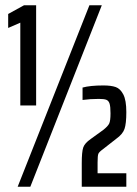

<svg xmlns="http://www.w3.org/2000/svg" viewBox="-20 -708 519 728"><path d="M57 -308V-622L11 -602V-655L71 -688H117V-308ZM47 0 319 -688H366L95 0ZM324 -181 371 -215Q389 -229 394 -239.5Q399 -250 399 -278Q399 -304 395.5 -315Q392 -326 383.5 -329.5Q375 -333 355 -333Q322 -333 293 -329V-376Q322 -384 372 -384Q401 -384 418.5 -378Q436 -372 447.5 -350Q459 -328 459 -283Q459 -239 452 -219Q445 -199 421 -182L370 -142Q356 -132 353 -125Q350 -118 350 -92V-51H459V0H290V-89Q290 -132 295.5 -148.5Q301 -165 324 -181Z"/></svg>

Font: Saira Ultra Condensed SemiBold
Style: Regular
Weight: 600
Width: 1
Designer: Hector Gatti with collaboration of the Omnibus-Type team
Foundry: Omnibus-Type
Version: Version 1.001; ttfautohint (v1.8)